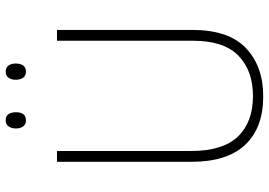

<svg xmlns="http://www.w3.org/2000/svg" viewBox="-155 -779 944 674"><g transform="rotate(-90 317.0 -442.0)"><path d="M549 -240Q549 -111 485 -50.5Q421 10 316 10Q205 10 145.5 -53.5Q86 -117 86 -241V-714H124V-243Q124 -132 174.5 -79Q225 -26 317 -26Q406 -26 458.5 -77Q511 -128 511 -237V-714H549ZM203 -858Q203 -873 210 -883.5Q217 -894 231 -894Q247 -894 253.5 -884Q260 -874 260 -858Q260 -842 253.5 -832.5Q247 -823 231 -823Q217 -823 210 -833Q203 -843 203 -858ZM374 -859Q374 -874 381 -884Q388 -894 402 -894Q417 -894 424 -884Q431 -874 431 -859Q431 -843 424.5 -833Q418 -823 402 -823Q388 -823 381 -833Q374 -843 374 -859Z"/></g></svg>

Font: Noto Sans Arabic UI SmCn XLt
Style: Regular
Weight: 200
Width: 4
Designer: Monotype Design Team, Nadine Chahine and Nizar Qandah
Foundry: Monotype Imaging Inc.
Version: Version 2.010; ttfautohint (v1.8.4.7-5d5b)